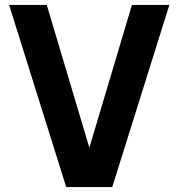

<svg xmlns="http://www.w3.org/2000/svg" viewBox="-20 -760 725 780"><path d="M17 -740H170L343 -160L516 -740H668L436 0H249Z"/></svg>

Font: Exo
Style: Bold
Weight: 700
Designer: Natanael Gama
Foundry: Natanael Gama
Version: Version 1.500; ttfautohint (v1.6)